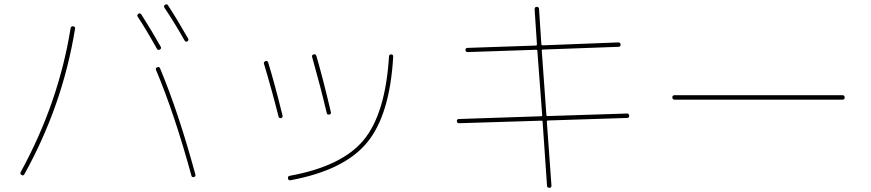

<svg xmlns="http://www.w3.org/2000/svg" viewBox="-20 -812 4040 891"><path d="M708 -585.9Q660.2 -671.9 619.1 -734.4Q614.3 -743.2 622.1 -748Q630.9 -752.9 635.7 -745.1Q685.5 -667 725.6 -595.7Q730.5 -586.9 721.7 -582Q712.9 -577.1 708 -585.9ZM835.9 -625Q797.9 -693.4 743.2 -776.4Q738.3 -785.2 746.1 -790Q754.9 -794.9 759.8 -787.1Q803.7 -719.7 852.5 -633.8Q857.4 -625 849.6 -620.1Q841.8 -615.2 835.9 -625ZM710 -500Q718.8 -503.9 722.7 -495.1Q808.6 -290 886.7 -2Q888.7 7.8 879.9 9.8Q870.1 11.7 868.2 2.9Q790 -283.2 704.1 -487.3Q700.2 -496.1 710 -500ZM80.1 0Q71.3 -4.9 76.2 -13.7Q252 -335 307.6 -680.7Q309.6 -691.4 319.8 -689.9Q330.1 -688.5 328.1 -677.7Q270.5 -322.3 92.8 -2.9Q87.9 4.9 80.1 0Z M1328.1 24.4Q1318.4 26.4 1316.4 16.1Q1314.5 5.9 1324.2 3.9Q1566.4 -40 1667.5 -162.1Q1768.6 -284.2 1785.2 -549.8Q1785.2 -559.6 1795.9 -559.6Q1804.7 -559.6 1804.7 -548.8Q1789.1 -277.3 1682.6 -149.4Q1576.2 -21.5 1328.1 24.4ZM1272.5 -271.5Q1241.2 -395.5 1205.1 -515.6Q1202.1 -523.4 1211.9 -528.3Q1220.7 -532.2 1224.6 -521.5Q1253.9 -426.8 1291 -276.4Q1293 -266.6 1284.2 -263.7Q1274.4 -262.7 1272.5 -271.5ZM1496.1 -288.1Q1468.8 -404.3 1428.7 -546.9Q1424.8 -555.7 1435.5 -559.6Q1443.4 -562.5 1448.2 -552.7Q1478.5 -449.2 1515.6 -291Q1517.6 -282.2 1507.8 -280.3Q1498 -278.3 1496.1 -288.1Z M2110.4 -240.2Q2100.6 -240.2 2100.1 -250Q2099.6 -259.8 2110.4 -259.8L2491.2 -272.5Q2496.1 -272.5 2496.1 -277.3L2473.6 -577.1Q2473.6 -581.1 2468.8 -581.1L2150.4 -570.3Q2140.6 -570.3 2140.1 -580.1Q2139.6 -589.8 2150.4 -589.8L2467.8 -600.6Q2471.7 -600.6 2471.7 -607.4L2460.9 -768.6Q2460.9 -779.3 2469.7 -780.3Q2480.5 -780.3 2481.4 -771.5L2492.2 -607.4Q2492.2 -602.5 2498 -601.6L2849.6 -615.2Q2859.4 -615.2 2859.9 -605Q2860.4 -594.7 2849.6 -594.7L2499 -582Q2494.1 -582 2494.1 -577.1L2515.6 -278.3Q2515.6 -273.4 2521.5 -273.4L2889.6 -285.2Q2899.4 -285.2 2899.9 -274.9Q2900.4 -264.6 2889.6 -264.6L2523.4 -252.9Q2518.6 -252.9 2517.6 -248L2539.1 48.8Q2539.1 59.6 2530.3 59.6Q2519.5 59.6 2518.6 50.8L2498 -247.1Q2498 -252 2493.2 -252Z M3110.4 -349.6Q3100.6 -349.6 3100.1 -359.9Q3099.6 -370.1 3110.4 -370.1H3889.6Q3899.4 -370.1 3899.9 -359.9Q3900.4 -349.6 3889.6 -349.6Z"/></svg>

Font: Rounded-X Mgen+ 1m thin
Style: Regular
Weight: 100
Designer: [Source Han Sans]
Ryoko NISHIZUKA  (kana & ideographs); Paul D. Hunt (Latin, Greek & Cyrillic); Wenlong ZHANG  (bopomofo
Version: Version 1.059.20150602